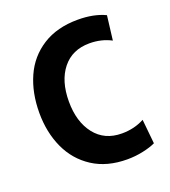

<svg xmlns="http://www.w3.org/2000/svg" viewBox="-102 -581 589 667"><g transform="rotate(-20 192.5 -247.5)"><path d="M24 -246Q24 -320 50 -378.5Q76 -437 129.5 -471Q183 -505 260 -505Q319 -505 361 -485L350 -395Q314 -414 270 -414Q206 -414 170 -369Q134 -324 134 -248Q134 -173 170 -127Q206 -81 270 -81Q316 -81 353 -101L362 -11Q343 -2 314.5 4Q286 10 257 10Q182 10 129.5 -24Q77 -58 50.5 -116Q24 -174 24 -246Z"/></g></svg>

Font: Cabin Condensed SemiBold
Style: Regular
Weight: 600
Width: 3
Designer: Pablo Impallari
Foundry: Pablo Impallari. http://www.impallari.com Igino Marini. http://www.ikern.com
Version: Version 2.001